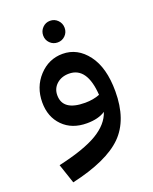

<svg xmlns="http://www.w3.org/2000/svg" viewBox="-159 -680 832 1043"><g transform="rotate(-20 257.5 -158.0)"><path d="M305 -485Q287 -467 261 -467Q235 -467 217 -485Q199 -503 199 -529Q199 -555 217 -573.5Q235 -592 261 -592Q287 -592 305 -573.5Q323 -555 323 -529Q323 -503 305 -485ZM263 -400Q349 -400 406.5 -324Q464 -248 464 -111Q464 54 376 141.5Q288 229 80 276L42 163Q194 129 270 83.5Q346 38 367 -27Q327 0 260 0Q174 0 122 -52.5Q70 -105 70 -189Q70 -278 126.5 -339Q183 -400 263 -400ZM160 -198Q160 -108 289 -108Q336 -108 374 -123Q363 -287 259 -287Q216 -287 188 -262Q160 -237 160 -198Z"/></g></svg>

Font: FiraGO Medium
Style: Regular
Weight: 500
Designer: bBox Type
Foundry: bBox Type GmbH
Version: Version 1.001;PS 001.001;hotconv 1.0.88;makeotf.lib2.5.64775